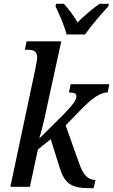

<svg xmlns="http://www.w3.org/2000/svg" viewBox="-20 -976 591 1003"><path d="M328 -796H424C459 -845 511 -905 546 -943L549 -956H500C466 -933 418 -892 385 -859C367 -892 336 -932 314 -956H273L270 -943C288 -905 316 -843 328 -796ZM447 7H469L479 -36C438 -36 415 -63 394 -121L323 -321L393 -393C455 -458 500 -493 542 -493L551 -536H349L340 -493C369 -493 379 -487 379 -473C379 -455 365 -433 313 -379L185 -252C204 -314 222 -400 235 -462L300 -760H119L110 -716H124C153 -716 174 -710 174 -676C174 -665 171 -646 165 -618L34 0H136L178 -195L245 -249L293 -96C319 -16 354 7 447 7Z"/></svg>

Font: Noto Serif Condensed Medium
Style: Italic
Weight: 500
Width: 3
Italic angle: -12°
Designer: Monotype Design Team
Foundry: Monotype Imaging Inc.
Version: Version 2.013